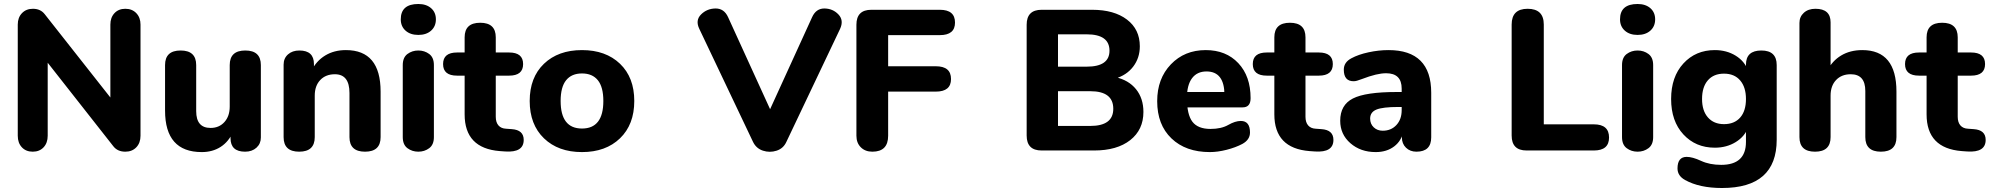

<svg xmlns="http://www.w3.org/2000/svg" viewBox="-20 -754 9969 962"><path d="M144 6Q110 6 89.5 -16Q69 -38 69 -74V-631Q69 -666 90 -688Q111 -710 145 -710Q183 -710 204 -683L561 -230L533 -210V-631Q533 -666 553.5 -688Q574 -710 608 -710Q642 -710 663 -688Q684 -666 684 -631V-74Q684 -38 663 -16Q642 6 608 6Q569 6 548 -21L192 -474L219 -495V-74Q219 -38 198.5 -16Q178 6 144 6Z M991 8Q807 8 807 -200V-428Q807 -501 885 -501Q963 -501 963 -428V-197Q963 -113 1035 -113Q1078 -113 1104.5 -142.5Q1131 -172 1131 -220V-428Q1131 -501 1209 -501Q1287 -501 1287 -428V-65Q1287 -34 1265 -14Q1243 6 1208 6Q1135 6 1135 -62V-98L1148 -94Q1126 -44 1085.5 -18Q1045 8 991 8Z M1479 6Q1401 6 1401 -67V-430Q1401 -462 1423 -481.5Q1445 -501 1480 -501Q1553 -501 1553 -433V-397L1540 -399Q1565 -449 1609.5 -476Q1654 -503 1713 -503Q1887 -503 1887 -295V-67Q1887 6 1809 6Q1731 6 1731 -67V-288Q1731 -382 1658 -382Q1612 -382 1584.5 -353Q1557 -324 1557 -275V-67Q1557 6 1479 6Z M2076 6Q2045 6 2021.5 -11.5Q1998 -29 1998 -67V-428Q1998 -466 2021.5 -483.5Q2045 -501 2076 -501Q2107 -501 2130.5 -483.5Q2154 -466 2154 -428V-67Q2154 -29 2130.5 -11.5Q2107 6 2076 6ZM2076 -579Q2036 -579 2012 -600.5Q1988 -622 1988 -657Q1988 -734 2076 -734Q2116 -734 2140 -713Q2164 -692 2164 -657Q2164 -622 2140 -600.5Q2116 -579 2076 -579Z M2512 5 2484 3Q2396 -4 2352 -50Q2308 -96 2308 -181V-567Q2308 -640 2386 -640Q2464 -640 2464 -567V-169Q2464 -141 2477.5 -125.5Q2491 -110 2516 -109L2544 -107Q2604 -103 2604 -53Q2604 11 2512 5ZM2270 -375Q2200 -375 2200 -433Q2200 -491 2270 -491H2531Q2601 -491 2601 -433Q2601 -375 2531 -375Z M2896 8Q2777 8 2705.5 -61Q2634 -130 2634 -248Q2634 -366 2705.5 -434.5Q2777 -503 2896 -503Q3015 -503 3086.5 -434.5Q3158 -366 3158 -248Q3158 -130 3086.5 -61Q3015 8 2896 8ZM2896 -110Q3003 -110 3003 -248Q3003 -318 2975.5 -352Q2948 -386 2896 -386Q2844 -386 2816.5 -352Q2789 -318 2789 -248Q2789 -110 2896 -110Z M3753 -43 3484 -609Q3463 -652 3492.5 -681.5Q3522 -711 3565 -711.5Q3608 -712 3628 -668L3864 -151H3813L4049 -668Q4069 -712 4111 -711.5Q4153 -711 4181 -681.5Q4209 -652 4189 -609L3920 -43Q3905 -10 3871 1Q3837 12 3803 1Q3769 -10 3753 -43Z M4351 6Q4315 6 4293 -16Q4271 -38 4271 -74V-630Q4271 -705 4346 -705H4689Q4765 -705 4765 -641Q4765 -578 4689 -578H4430V-422H4669Q4745 -422 4745 -358Q4745 -295 4669 -295H4430V-74Q4430 6 4351 6Z M5199 0Q5124 0 5124 -75V-630Q5124 -705 5199 -705H5452Q5562 -705 5626.5 -656Q5691 -607 5691 -522Q5691 -464 5658 -420.5Q5625 -377 5567 -360V-368Q5635 -353 5672 -307Q5709 -261 5709 -193Q5709 -104 5643 -52Q5577 0 5462 0ZM5281 -123H5443Q5558 -123 5558 -209Q5558 -297 5443 -297H5281ZM5281 -420H5425Q5539 -420 5539 -500Q5539 -582 5425 -582H5281Z M6042 8Q5921 8 5849.5 -60.5Q5778 -129 5778 -247Q5778 -360 5846.5 -431.5Q5915 -503 6021 -503Q6123 -503 6184.5 -437.5Q6246 -372 6246 -262Q6246 -216 6206 -216H5916L5917 -293H6153L6115 -278Q6115 -396 6025 -396Q5978 -396 5952.5 -362Q5927 -328 5927 -263Q5927 -180 5954.5 -144Q5982 -108 6045 -108Q6099 -108 6134 -128Q6169 -148 6197 -148Q6243 -148 6243 -90Q6243 -54 6205 -33Q6171 -15 6126 -3.5Q6081 8 6042 8Z M6569 5 6541 3Q6453 -4 6409 -50Q6365 -96 6365 -181V-567Q6365 -640 6443 -640Q6521 -640 6521 -567V-169Q6521 -141 6534.5 -125.5Q6548 -110 6573 -109L6601 -107Q6661 -103 6661 -53Q6661 11 6569 5ZM6327 -375Q6257 -375 6257 -433Q6257 -491 6327 -491H6588Q6658 -491 6658 -433Q6658 -375 6588 -375Z M6873 8Q6797 8 6746 -36.5Q6695 -81 6695 -149Q6695 -228 6758.5 -260.5Q6822 -293 6977 -293H7019V-218H6986Q6908 -218 6876.5 -205Q6845 -192 6845 -160Q6845 -133 6863 -116Q6881 -99 6908 -99Q6950 -99 6976.5 -127.5Q7003 -156 7003 -202V-310Q7003 -387 6925 -387Q6902 -387 6872.5 -380Q6843 -373 6801 -357Q6788 -352 6779 -349.5Q6770 -347 6762 -347Q6713 -347 6713 -405Q6713 -442 6751 -462Q6786 -481 6837 -492Q6888 -503 6937 -503Q7151 -503 7151 -289V-66Q7151 6 7077 6Q7045 6 7024.5 -14Q7004 -34 7004 -66V-101L7012 -98Q7003 -49 6965.5 -20.5Q6928 8 6873 8Z M7629 0Q7554 0 7554 -75V-631Q7554 -710 7634 -710Q7715 -710 7715 -631V-131H7966Q8042 -131 8042 -65Q8042 0 7966 0Z M8185 6Q8154 6 8130.5 -11.5Q8107 -29 8107 -67V-428Q8107 -466 8130.5 -483.5Q8154 -501 8185 -501Q8216 -501 8239.5 -483.5Q8263 -466 8263 -428V-67Q8263 -29 8239.5 -11.5Q8216 6 8185 6ZM8185 -579Q8145 -579 8121 -600.5Q8097 -622 8097 -657Q8097 -734 8185 -734Q8225 -734 8249 -713Q8273 -692 8273 -657Q8273 -622 8249 -600.5Q8225 -579 8185 -579Z M8608 188Q8495 188 8423 148Q8385 127 8385 90Q8385 32 8431 32Q8460 32 8503 52Q8546 72 8604 72Q8728 72 8728 -43V-125L8739 -116Q8722 -70 8676.5 -42Q8631 -14 8572 -14Q8476 -14 8414.5 -80.5Q8353 -147 8353 -258Q8353 -369 8414.5 -436Q8476 -503 8572 -503Q8631 -503 8676.5 -475Q8722 -447 8739 -399L8728 -387V-430Q8728 -501 8805 -501Q8882 -501 8882 -428V-54Q8882 188 8608 188ZM8618 -132Q8670 -132 8699 -165Q8728 -198 8728 -258Q8728 -317 8699 -351Q8670 -385 8618 -385Q8566 -385 8537 -351.5Q8508 -318 8508 -258Q8508 -199 8537.5 -165.5Q8567 -132 8618 -132Z M9074 6Q8996 6 8996 -67V-639Q8996 -670 9018 -690Q9040 -710 9076 -710Q9152 -710 9152 -642V-397L9135 -399Q9160 -449 9205 -476Q9250 -503 9311 -503Q9482 -503 9482 -295V-67Q9482 6 9404 6Q9326 6 9326 -67V-298Q9326 -382 9253 -382Q9207 -382 9179.5 -353Q9152 -324 9152 -275V-67Q9152 6 9074 6Z M9837 5 9809 3Q9721 -4 9677 -50Q9633 -96 9633 -181V-567Q9633 -640 9711 -640Q9789 -640 9789 -567V-169Q9789 -141 9802.5 -125.5Q9816 -110 9841 -109L9869 -107Q9929 -103 9929 -53Q9929 11 9837 5ZM9595 -375Q9525 -375 9525 -433Q9525 -491 9595 -491H9856Q9926 -491 9926 -433Q9926 -375 9856 -375Z"/></svg>

Font: Nunito VF Beta Light
Style: Regular
Weight: 300
Designer: Vernon Adams
Foundry: newtypography
Version: Version 3.001